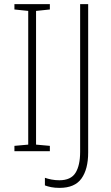

<svg xmlns="http://www.w3.org/2000/svg" viewBox="-20 -800 537 932"><path d="M222 -66H50V-92L117 -98V-747L50 -754V-780H222V-754L155 -747V-98L222 -92ZM269 112Q246 112 228.5 108.5Q211 105 198 100V63Q212 68 230 71.5Q248 75 268 75Q324 75 346.5 39Q369 3 369 -63V-780H408V-60Q408 21 375.5 66.5Q343 112 269 112Z"/></svg>

Font: Noto Sans Malayalam UI SemiCondensed ExtraLight
Style: Regular
Weight: 200
Width: 4
Designer: Jelle Bosma - Monotype Design Team
Foundry: Monotype Imaging Inc.
Version: Version 2.104; ttfautohint (v1.8.4.7-5d5b)